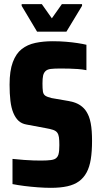

<svg xmlns="http://www.w3.org/2000/svg" viewBox="-20 -894 487 922"><path d="M224 8Q196 8 162 5.5Q128 3 96.5 -1Q65 -5 40 -10V-131Q70 -128 95.5 -126Q121 -124 142 -123.5Q163 -123 179 -123Q206 -123 225 -125.5Q244 -128 252 -137Q258 -143 260.5 -151.5Q263 -160 264 -171.5Q265 -183 265 -197Q265 -221 263 -235Q261 -249 254.5 -257.5Q248 -266 234.5 -270.5Q221 -275 198 -279L107 -296Q84 -300 69 -314Q54 -328 44 -352Q34 -376 30 -410Q26 -444 26 -488Q26 -554 41.5 -595.5Q57 -637 84.5 -658.5Q112 -680 150 -688Q188 -696 233 -696Q267 -696 297 -693.5Q327 -691 353 -687Q379 -683 395 -679V-557Q375 -561 354 -562.5Q333 -564 312.5 -564.5Q292 -565 270 -565Q241 -565 224 -563Q207 -561 198 -552Q190 -544 187 -531Q184 -518 184 -493Q184 -469 186 -455Q188 -441 197.5 -434.5Q207 -428 228 -423L309 -409Q333 -405 351 -396.5Q369 -388 383 -373.5Q397 -359 407 -334Q412 -321 415.5 -303Q419 -285 420.5 -263.5Q422 -242 422 -217Q422 -167 416 -129.5Q410 -92 396 -66Q382 -40 359.5 -23.5Q337 -7 303.5 0.5Q270 8 224 8ZM158 -742 84 -866V-874H181L229 -806L277 -874H374V-866L299 -742Z"/></svg>

Font: Saira Condensed ExtraBold
Style: Regular
Weight: 800
Width: 3
Designer: Hector Gatti with collaboration of the Omnibus-Type team
Foundry: Omnibus-Type
Version: Version 1.101